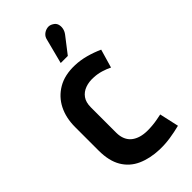

<svg xmlns="http://www.w3.org/2000/svg" viewBox="-229 -772 842 842"><g transform="rotate(-45 192.5 -351.0)"><path d="M287 -638Q296 -650 298.5 -663.5Q301 -677 297 -689Q293 -701 280 -708Q267 -716 253 -713.5Q239 -711 228.5 -702Q218 -693 215 -679L185 -563H229ZM327 -393 352 -479Q321 -493 288 -502Q255 -511 222 -512Q160 -514 117.5 -489Q75 -464 53 -420.5Q31 -377 31 -320V-174Q31 -110 55 -69.5Q79 -29 122.5 -9.5Q166 10 223 12Q257 13 290 8Q323 3 354 -5L334 -95Q334 -95 326.5 -93.5Q319 -92 306 -89.5Q293 -87 277 -85.5Q261 -84 245 -84Q222 -84 203 -89.5Q184 -95 170 -106Q156 -117 148.5 -134.5Q141 -152 141 -175V-332Q141 -363 154.5 -382Q168 -401 191.5 -409.5Q215 -418 244 -416Q266 -415 287.5 -408.5Q309 -402 327 -393Z"/></g></svg>

Font: Advent Pro
Style: Regular
Weight: 400
Designer: VivaRado, Andreas Kalpakidis
Foundry: VivaRado, Andreas Kalpakidis
Version: Version 3.000